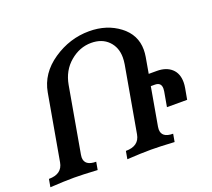

<svg xmlns="http://www.w3.org/2000/svg" viewBox="-158 -858 1117 1012"><g transform="rotate(-20 400.0 -351.5)"><path d="M657.7 0Q573.2 -4.9 526.9 -4.9Q472.7 -4.9 392.6 0L400.4 -43.9Q474.6 -43.9 485.4 -106L550.3 -474.1Q553.7 -494.6 553.7 -512.7Q553.7 -569.3 518.1 -605.5Q482.4 -641.6 422.4 -641.6Q357.4 -641.6 303.5 -595.9Q249.5 -550.3 235.8 -474.1L170.9 -106Q169.4 -98.1 169.4 -91.3Q169.4 -43.9 233.9 -43.9L226.1 0Q141.6 -4.9 95.2 -4.9Q41 -4.9 -39.1 0L-31.2 -43.9Q43 -43.9 53.7 -106L118.7 -474.1Q136.7 -575.7 230.5 -639.4Q324.2 -703.1 433.1 -703.1Q531.7 -703.1 601.6 -650.1Q671.4 -597.2 671.4 -513.2Q671.4 -494.6 668 -474.1L652.3 -384.3H698.2Q749.5 -384.3 779.8 -357.2Q810.1 -330.1 810.1 -280.3Q810.1 -265.1 807.1 -248.5L795.9 -186.5H682.6L697.3 -269.5Q698.7 -278.3 698.7 -285.2Q698.7 -319.8 663.6 -319.8H640.6L603 -106Q601.6 -98.1 601.6 -91.3Q601.6 -43.9 665.5 -43.9Z"/></g></svg>

Font: Kelvinch
Style: Bold Italic
Weight: 700
Italic angle: -10°
Designer: Paul James Miller
Foundry: High-Logic / Made with FontCreator
Version: Version 3.30 September 23, 2016